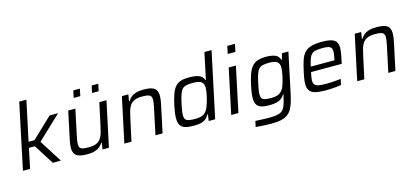

<svg xmlns="http://www.w3.org/2000/svg" viewBox="-72 -1321 4549 2105"><g transform="rotate(-15 2202.0 -268.5)"><path d="M36.2 0 193.2 -743H274.4L178.1 -291.1H244.6L475.3 -510H571.8L303.8 -256.9L467.3 0H375.4L232.1 -225.6H164.6L117.4 0Z M767.3 8Q705.9 8 671.3 -4.1Q636.7 -16.3 622.5 -41.9Q608.3 -67.6 608.3 -106.8Q608.3 -126.2 611.9 -150.6Q615.4 -175 621.4 -202.5L686.7 -510H767.9L705.2 -215.1Q699.8 -187.7 696 -165.1Q692.2 -142.4 692.2 -127Q692.2 -98.9 703 -84.8Q713.8 -70.8 737.9 -66.1Q761.9 -61.5 801.7 -61.5Q854.1 -61.5 886.2 -75.8Q918.4 -90.2 936.8 -115.6Q955.2 -141 965.1 -175.1Q975 -209.2 983.5 -248.2L1039.9 -510H1121.1L1012.1 0H939.5L950.4 -74.8H944.8Q930.1 -50.8 907.8 -32Q885.4 -13.2 851.7 -2.6Q817.9 8 767.3 8ZM988.6 -627.7 1006 -708.3H1081L1063.7 -627.7ZM780.3 -627.7 797.6 -708.3H872.7L855.3 -627.7Z M1187.2 0 1295.7 -510H1368.9L1357.4 -435.2H1363.6Q1378.7 -460.2 1400.5 -478.5Q1422.4 -496.8 1456.7 -507.4Q1491 -518 1541.1 -518Q1602.9 -518 1637.3 -506.1Q1671.6 -494.3 1685.6 -469.1Q1699.5 -443.9 1699.5 -403.8Q1699.5 -385.3 1696.2 -360.7Q1692.9 -336.1 1686.9 -308.6L1621.1 0H1540.5L1603.1 -294.9Q1608.6 -322.3 1612.3 -344.9Q1616.1 -367.6 1616.1 -383Q1616.1 -411.1 1605.1 -425.1Q1594 -439.1 1570.2 -443.8Q1546.4 -448.5 1506.7 -448.5Q1454.2 -448.5 1422.1 -434.2Q1390 -419.8 1371.6 -394.4Q1353.1 -369 1343.2 -334.9Q1333.3 -300.8 1324.9 -261.8L1267.9 0Z M1974.5 8Q1914.2 8 1877.1 -3.4Q1839.9 -14.7 1823 -43.4Q1806 -72.2 1806 -123.5Q1806 -148.9 1810.5 -182.5Q1814.9 -216.1 1823.8 -258.3Q1840.3 -336.1 1858.6 -386.5Q1876.9 -436.9 1902.4 -465.7Q1927.8 -494.5 1965.6 -506.2Q2003.4 -518 2057.9 -518Q2103.9 -518 2138.5 -511.4Q2173.1 -504.7 2195.4 -488.3Q2217.7 -472 2225.9 -443.1H2231.5L2294.9 -743H2376.1L2218.1 0H2144.5L2155.9 -74.8H2150.3Q2131.7 -39.6 2105.4 -21.5Q2079.1 -3.4 2046.4 2.3Q2013.6 8 1974.5 8ZM2007.7 -60.4Q2045.9 -60.4 2071.7 -67.1Q2097.6 -73.8 2115.3 -87.8Q2133 -101.8 2145.7 -123.9Q2154.5 -138.6 2163.4 -161.8Q2172.2 -184.9 2179.8 -211.9Q2187.5 -239 2193.9 -266.6Q2200.3 -294.2 2203.7 -318.7Q2207.2 -343.2 2207.2 -359.6Q2207.2 -408.3 2180 -428.7Q2152.9 -449 2087 -449Q2040.7 -449 2011.2 -442.7Q1981.7 -436.3 1963.3 -416.6Q1944.9 -396.9 1931.9 -358.3Q1918.9 -319.6 1905 -255Q1896.7 -215.5 1892 -186.2Q1887.3 -156.8 1887.3 -135.6Q1887.3 -103.6 1899.1 -87.4Q1910.9 -71.2 1937.7 -65.8Q1964.5 -60.4 2007.7 -60.4Z M2536.3 -655.9 2554.8 -743H2641.9L2623.4 -655.9ZM2400.2 0 2508.2 -510H2590L2482 0Z M2807.9 206Q2775.5 206 2740.6 204.7Q2705.8 203.5 2675.5 201.4Q2645.2 199.4 2625 196.8L2639 131.2Q2663.1 132.7 2691.1 134.1Q2719.1 135.6 2747.6 136.3Q2776.2 137 2800 137Q2857.1 137 2891.8 129Q2926.5 121 2946.5 102.6Q2966.5 84.2 2978.6 53.2Q2990.7 22.2 3001.1 -24.1Q3004.5 -35.7 3007.6 -49Q3010.7 -62.4 3012.6 -72.1H3007.5Q2988.9 -40.7 2963.4 -23.6Q2937.9 -6.6 2905.2 -0.7Q2872.5 5.3 2831.2 5.3Q2776.3 5.3 2741.9 -5.5Q2707.5 -16.3 2691.3 -43.4Q2675.2 -70.5 2675.2 -117.5Q2675.2 -144 2679.9 -178.1Q2684.6 -212.3 2693.5 -255Q2710 -332.8 2729.1 -383.8Q2748.3 -434.7 2775.1 -464.1Q2801.9 -493.4 2840.5 -505.7Q2879.1 -518 2933.6 -518Q2973.1 -518 3004.9 -511.4Q3036.8 -504.7 3058.3 -487.8Q3079.8 -470.9 3087.5 -440.9H3093.1L3112.9 -510H3186L3091.9 -66Q3079.5 -6.8 3065.5 38.3Q3051.6 83.5 3032.2 115.4Q3012.9 147.4 2984 167.1Q2955.1 186.9 2912.1 196.5Q2869 206 2807.9 206ZM2873 -66.4Q2908 -66.4 2931.4 -71.9Q2954.8 -77.5 2971.8 -89.4Q2988.7 -101.3 3002.4 -119.6Q3012.6 -132.6 3021.7 -156.1Q3030.8 -179.6 3039 -207.9Q3047.1 -236.2 3053.1 -265.2Q3059 -294.2 3062.5 -319.1Q3066 -344 3066 -360.7Q3066 -407.2 3038.9 -426.5Q3011.7 -445.8 2951.8 -445.8Q2907.1 -445.8 2878.5 -439.4Q2849.8 -433 2831.9 -413.9Q2814 -394.7 2801.3 -356.9Q2788.6 -319 2775.3 -255.5Q2766.9 -216.1 2762.2 -187Q2757.5 -157.9 2757.5 -137.3Q2757.5 -107.4 2768.8 -91.8Q2780 -76.1 2805.7 -71.3Q2831.4 -66.4 2873 -66.4Z M3474.2 8Q3398 8 3353.3 -3.8Q3308.5 -15.6 3289.8 -43.4Q3271 -71.2 3271 -117Q3271 -143.5 3276.5 -177.8Q3282 -212.1 3291 -254Q3306.5 -325.2 3323.1 -375.4Q3339.7 -425.7 3367.4 -457.2Q3395.1 -488.8 3443 -503.4Q3490.9 -518 3568 -518Q3635.7 -518 3674 -506.1Q3712.3 -494.3 3728.3 -469Q3744.3 -443.7 3744.3 -402.3Q3744.3 -387.8 3741.6 -364.4Q3738.9 -340.9 3733.6 -313.2Q3728.4 -285.4 3721.4 -254.9L3715.2 -227.8H3367Q3361.1 -197.6 3357 -174.2Q3352.8 -150.8 3352.8 -133.2Q3352.8 -104.3 3365.9 -88.4Q3379 -72.5 3410.6 -66.5Q3442.1 -60.4 3496.7 -60.4Q3521 -60.4 3550.3 -61.9Q3579.6 -63.3 3609.1 -66.1Q3638.5 -68.8 3662 -71.7L3648 -6.1Q3627.2 -2.1 3597.7 1.2Q3568.3 4.5 3536 6.2Q3503.8 8 3474.2 8ZM3379.9 -286.4H3649.1L3652 -301.4Q3656.9 -326.8 3660.1 -346.6Q3663.2 -366.3 3663.2 -381Q3663.2 -410.8 3652 -425.3Q3640.7 -439.8 3617.2 -444.7Q3593.7 -449.6 3555.9 -449.6Q3508.5 -449.6 3478.9 -443.4Q3449.4 -437.3 3431.8 -419.9Q3414.1 -402.5 3402.6 -370.6Q3391.1 -338.6 3379.9 -286.4Z M3830.2 0 3938.7 -510H4011.9L4000.4 -435.2H4006.6Q4021.7 -460.2 4043.5 -478.5Q4065.4 -496.8 4099.7 -507.4Q4134 -518 4184.1 -518Q4245.9 -518 4280.3 -506.1Q4314.6 -494.3 4328.6 -469.1Q4342.5 -443.9 4342.5 -403.8Q4342.5 -385.3 4339.2 -360.7Q4335.9 -336.1 4329.9 -308.6L4264.1 0H4183.5L4246.1 -294.9Q4251.6 -322.3 4255.3 -344.9Q4259.1 -367.6 4259.1 -383Q4259.1 -411.1 4248.1 -425.1Q4237 -439.1 4213.2 -443.8Q4189.4 -448.5 4149.7 -448.5Q4097.2 -448.5 4065.1 -434.2Q4033 -419.8 4014.6 -394.4Q3996.1 -369 3986.2 -334.9Q3976.3 -300.8 3967.9 -261.8L3910.9 0Z"/></g></svg>

Font: Saira Thin
Style: Italic
Weight: 100
Italic angle: -12°
Designer: Hector Gatti with collaboration of the Omnibus-Type team
Foundry: Omnibus-Type
Version: Version 1.101